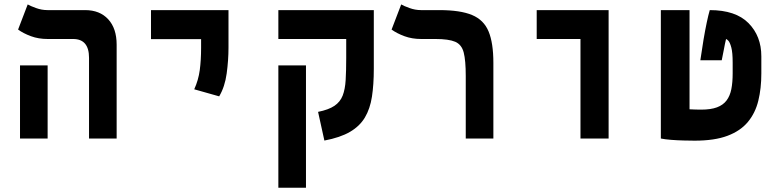

<svg xmlns="http://www.w3.org/2000/svg" viewBox="-20 -632 3556 876"><path d="M386.2 0V-368.2Q386.2 -454.1 313.5 -454.1H197.3Q155.8 -454.1 121.3 -466.8Q86.9 -479.5 62.5 -497.1L106.4 -611.8Q117.7 -605 143.8 -595.5Q169.9 -585.9 196.8 -585.9H368.2Q435.1 -585.9 473.6 -544.2Q512.2 -502.4 512.2 -428.2V0ZM71.3 0V-333.5H197.3V0Z M980 -192.4 866.2 -224.6Q885.3 -266.6 891.4 -312Q897.5 -357.4 897.5 -414.1V-585.9H1022.5V-414.1Q1022.5 -357.4 1014.2 -296.6Q1005.9 -235.8 980 -192.4ZM668.9 -453.6V-585.9H1022.5V-453.6Z M1685.5 -585.9V-454.1H1250V-585.9ZM1376 224.6H1250V-333.5H1376ZM1559.6 -585.9H1685.5V-318.4Q1685.5 -246.1 1677 -190.9Q1668.5 -135.7 1644.8 -95.9Q1621.1 -56.2 1576.7 -30.3Q1532.2 -4.4 1460 9.3L1431.2 -121.6Q1479.5 -131.3 1505.9 -149.2Q1532.2 -167 1543.5 -196Q1554.7 -225.1 1557.1 -267.3Q1559.6 -309.6 1559.6 -367.2Z M2231 -345.2V0H2105V-285.2Q2105 -356 2095.7 -392.3Q2086.4 -428.7 2056.9 -441.4Q2027.3 -454.1 1966.3 -454.1H1901.4Q1859.9 -454.1 1825.4 -466.8Q1791 -479.5 1766.6 -497.1L1810.5 -611.8Q1821.8 -605 1847.9 -595.5Q1874 -585.9 1900.9 -585.9H1984.4Q2080.1 -585.9 2133.8 -563.5Q2187.5 -541 2209.2 -488.5Q2231 -436 2231 -345.2Z M2628.4 0V-585.9H2756.8V0ZM2428.7 -454.1V-585.9H2755.9V-454.1Z M3149.4 9.8Q3128.9 9.8 3099.9 9Q3070.8 8.3 3042.5 6.1Q3014.2 3.9 2995.1 0L3046.4 -141.6Q3090.8 -135.3 3123.3 -133.5Q3155.8 -131.8 3178.7 -131.8Q3223.1 -131.8 3251.2 -142.3Q3279.3 -152.8 3294.9 -173.6Q3310.5 -194.3 3316.7 -225.1Q3322.8 -255.9 3322.8 -296.9V-346.2Q3322.8 -392.1 3316.7 -415Q3310.5 -438 3303.5 -445.8Q3296.4 -453.6 3292.5 -453.6Q3289.6 -441.9 3287.6 -431.9Q3285.6 -421.9 3282.5 -405.3Q3279.3 -388.7 3272.9 -356.9H3175.3Q3182.6 -407.7 3189.9 -451.4Q3197.3 -495.1 3204.6 -529.5Q3211.9 -564 3218.3 -585.9Q3336.4 -585.9 3395 -526.6Q3453.6 -467.3 3453.6 -375V-296.9Q3453.6 -229 3439.9 -172.9Q3426.3 -116.7 3392.3 -75.7Q3358.4 -34.7 3299.3 -12.5Q3240.2 9.8 3149.4 9.8ZM2995.1 0V-585.9H3126V0Z"/></svg>

Font: Cascadia Mono
Style: Regular
Weight: 400
Monospace: yes
Designer: Aaron Bell
Foundry: Saja Typeworks
Version: Version 2404.023